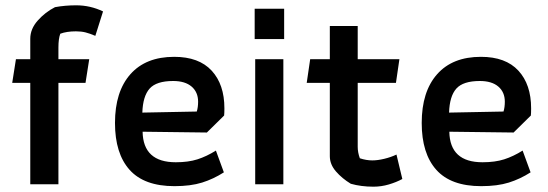

<svg xmlns="http://www.w3.org/2000/svg" viewBox="-20 -694 2065 723"><path d="M94 -382H26L40 -471H94V-548Q94 -585 122 -616.5Q150 -648 187 -667Q225 -674 267 -674Q320 -674 368 -651L339 -559Q318 -568 302 -572Q286 -576 266 -576Q231 -576 207 -567Q200 -548 200 -515V-471H316L302 -382H200V0H94Z M413 -231Q413 -349 471 -414.5Q529 -480 636 -480Q729 -480 777 -428Q825 -376 825 -286Q825 -268 824 -259L759 -195L517 -198Q519 -83 642 -83Q689 -83 723.5 -94Q758 -105 793 -127L823 -45Q784 -20 741 -6.5Q698 7 637 7Q523 7 468 -54.5Q413 -116 413 -231ZM721 -274Q726 -290 726 -311Q726 -347 701.5 -368Q677 -389 632 -389Q569 -389 543.5 -360.5Q518 -332 516 -270Z M939 -661H1050V-547H939ZM941 -471H1047V0H941Z M1301 -2Q1268 -22 1245 -48.5Q1222 -75 1222 -106V-382H1135L1148 -471H1222V-596H1327V-471H1484L1471 -382H1327V-141Q1327 -120 1335 -98Q1359 -90 1382 -90Q1402 -90 1427 -96Q1452 -102 1473 -112L1495 -20Q1473 -8 1444.5 0.5Q1416 9 1386 9Q1340 9 1301 -2Z M1568 -231Q1568 -349 1626 -414.5Q1684 -480 1791 -480Q1884 -480 1932 -428Q1980 -376 1980 -286Q1980 -268 1979 -259L1914 -195L1672 -198Q1674 -83 1797 -83Q1844 -83 1878.5 -94Q1913 -105 1948 -127L1978 -45Q1939 -20 1896 -6.5Q1853 7 1792 7Q1678 7 1623 -54.5Q1568 -116 1568 -231ZM1876 -274Q1881 -290 1881 -311Q1881 -347 1856.5 -368Q1832 -389 1787 -389Q1724 -389 1698.5 -360.5Q1673 -332 1671 -270Z"/></svg>

Font: Athiti SemiBold
Style: Regular
Weight: 600
Designer: CadsonDemak Team
Foundry: CadsonDemak
Version: Version 1.033